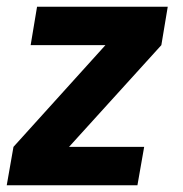

<svg xmlns="http://www.w3.org/2000/svg" viewBox="-22 -550 542 570"><path d="M-2 0 18 -114 291 -416H69L88 -530H476L457 -416L183 -114H406L386 0Z"/></svg>

Font: iosevka_custom_sans_ss08 Heavy
Style: Italic
Weight: 900
Italic angle: -10°
Designer: Belleve Invis
Foundry: Belleve Invis
Version: Version 10.3.0; ttfautohint (v1.8.3)